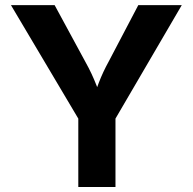

<svg xmlns="http://www.w3.org/2000/svg" viewBox="-20 -748 771 768"><path d="M293.2 -273.6 23.8 -727.5H198.5L321.4 -500.8Q335.4 -475.7 345.7 -453.7Q356 -431.8 366.4 -405.4Q377.1 -378 385.3 -352.8H352.6Q362.6 -384.4 375.3 -417.3Q391.9 -460.4 414.2 -500.8L533.2 -727.5H707.1L441.9 -273.6V0H293.2Z"/></svg>

Font: Raveo Variable
Style: Regular
Weight: 400
Designer: Jakub Foglar, Rasmus Andersson (Inter)
Foundry: Jakubfoglar.com
Version: Version 1.000;Glyphs 3.2.3 (3260)